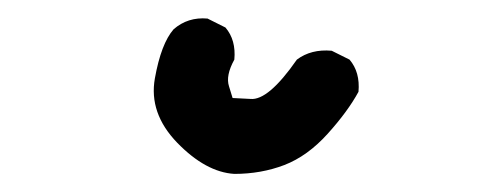

<svg xmlns="http://www.w3.org/2000/svg" viewBox="-20 -75 540 210"><path d="M236.3 115.2Q205.1 113.3 173.8 81.1Q142.6 48.8 149.4 10.7Q156.2 -27.3 169.9 -43Q185.5 -56.6 207 -54.7L226.6 -44.9Q238.3 -31.2 236.3 -9.8Q226.6 7.8 230.5 19.5L234.4 32.2L253.9 33.2Q273.4 35.2 304.7 -9.8Q320.3 -21.5 342.8 -19.5L362.3 -9.8Q374 3.9 372.1 25.4Q360.4 46.9 338.4 71.3Q316.4 95.7 291 105.5Q265.6 115.2 236.3 115.2Z"/></svg>

Font: JasonHandwriting2
Style: Regular
Weight: 400
Version: Version 1.05.10